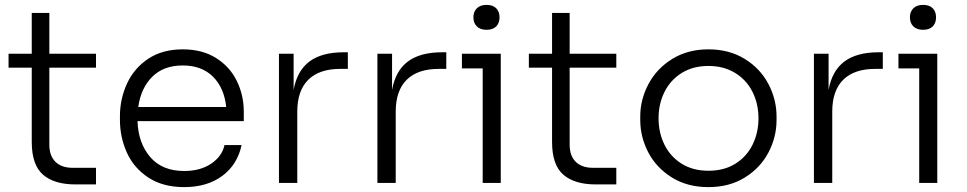

<svg xmlns="http://www.w3.org/2000/svg" viewBox="-20 -749 3957 786"><path d="M110 -168V-472H15V-529H110V-696H182V-529H373V-472H182V-157Q182 -111 207 -86.5Q232 -62 278 -62H373V6H289Q202 6 156 -34Q110 -74 110 -168Z M471 -259V-273Q471 -344 500 -407Q529 -470 587 -508.5Q645 -547 728 -547Q808 -547 864.5 -511.5Q921 -476 949.5 -417.5Q978 -359 978 -292V-253H543Q546 -163 595 -106Q644 -49 734 -49Q800 -49 844.5 -79Q889 -109 899 -155H969Q952 -75 890 -29Q828 17 734 17Q647 17 587.5 -22Q528 -61 499.5 -124Q471 -187 471 -259ZM906 -311Q898 -389 852 -435Q806 -481 728 -481Q650 -481 603.5 -435Q557 -389 546 -311Z M1122 -529H1182V-381Q1196 -459 1246.5 -497Q1297 -535 1387 -535H1404V-467H1373Q1287 -467 1242 -422.5Q1197 -378 1197 -292V0H1122Z M1525 -529H1585V-381Q1599 -459 1649.5 -497Q1700 -535 1790 -535H1807V-467H1776Q1690 -467 1645 -422.5Q1600 -378 1600 -292V0H1525Z M1956 -469H1871V-529H2030V0H1956ZM1918 -678Q1918 -701 1932 -715Q1946 -729 1972 -729Q1998 -729 2011.5 -715Q2025 -701 2025 -678Q2025 -655 2011.5 -641Q1998 -627 1972 -627Q1946 -627 1932 -641Q1918 -655 1918 -678Z M2240 -168V-472H2145V-529H2240V-696H2312V-529H2503V-472H2312V-157Q2312 -111 2337 -86.5Q2362 -62 2408 -62H2503V6H2419Q2332 6 2286 -34Q2240 -74 2240 -168Z M2601 -258V-272Q2601 -342 2635 -405.5Q2669 -469 2732.5 -508Q2796 -547 2880 -547Q2965 -547 3028.5 -508Q3092 -469 3125.5 -405.5Q3159 -342 3159 -272V-258Q3159 -188 3126 -125Q3093 -62 3029.5 -22.5Q2966 17 2880 17Q2794 17 2730.5 -22.5Q2667 -62 2634 -125Q2601 -188 2601 -258ZM3085 -265Q3085 -325 3060 -374Q3035 -423 2988.5 -451Q2942 -479 2880 -479Q2818 -479 2772 -451Q2726 -423 2701 -374Q2676 -325 2676 -265Q2676 -205 2700.5 -156Q2725 -107 2771 -78.5Q2817 -50 2880 -50Q2944 -50 2990 -78.5Q3036 -107 3060.5 -156Q3085 -205 3085 -265Z M3312 -529H3372V-381Q3386 -459 3436.5 -497Q3487 -535 3577 -535H3594V-467H3563Q3477 -467 3432 -422.5Q3387 -378 3387 -292V0H3312Z M3743 -469H3658V-529H3817V0H3743ZM3705 -678Q3705 -701 3719 -715Q3733 -729 3759 -729Q3785 -729 3798.5 -715Q3812 -701 3812 -678Q3812 -655 3798.5 -641Q3785 -627 3759 -627Q3733 -627 3719 -641Q3705 -655 3705 -678Z"/></svg>

Font: Sora-SIA Light
Style: Regular
Weight: 300
Designer: Jonathan Barnbrook, Julián Moncada
Foundry: Barnbrook Fonts
Version: Version 2.000